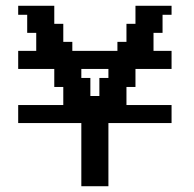

<svg xmlns="http://www.w3.org/2000/svg" viewBox="-20 -645 672 665"><path d="M324.2 -312.5V-375H355.5V-406.2H261.7V-375H293V-312.5ZM261.7 0V-218.8H43V-281.2H199.2V-343.8H168V-406.2H43V-468.8H105.5V-531.2H74.2V-593.8H43V-625H168V-562.5H199.2V-500H230.5V-468.8H386.7V-500H418V-562.5H449.2V-625H574.2V-593.8H543V-531.2H511.7V-468.8H574.2V-406.2H449.2V-343.8H418V-281.2H574.2V-218.8H355.5V0Z"/></svg>

Font: Terminal Grotesque
Style: Regular
Weight: 400
Designer: Raphaël Bastide
Foundry: http://raphaelbastide.com
Version: Version 1.0